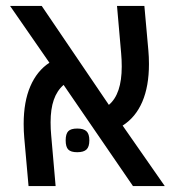

<svg xmlns="http://www.w3.org/2000/svg" viewBox="-20 -629 640 649"><path d="M151 -215.5Q151 -192.5 153 -172L168 0H76.5L62 -163Q60 -185 60 -210Q60 -285 82.5 -337.2Q105 -389.5 147 -417L14 -609H121L348 -274.5Q391.5 -311 391.5 -404Q391.5 -427.5 389.5 -449L375.5 -609H468L481.5 -458.5Q483.5 -437 483.5 -412.5Q483.5 -337.5 461 -285Q438.5 -232.5 394.5 -204.5L537 0H429.5L195 -342Q172.5 -322.5 161.8 -291.5Q151 -260.5 151 -215.5ZM202 -154.5Q202 -176.5 210.8 -185.5Q219.5 -194.5 241 -194.5Q263 -194.5 272.5 -185.2Q282 -176 282 -154.5Q282 -133 272.5 -123.8Q263 -114.5 241 -114.5Q219.5 -114.5 210.8 -123.5Q202 -132.5 202 -154.5Z"/></svg>

Font: JuliaMono
Style: Italic
Weight: 400
Italic angle: -9°
Monospace: yes
Designer: cormullion
Foundry: corm
Version: Version 0.057; ttfautohint (v1.8.4)